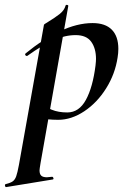

<svg xmlns="http://www.w3.org/2000/svg" viewBox="-92 -487 517 782"><path d="M-69 263Q-49 258 -40 251.5Q-31 245 -26 231Q-21 217 -15 185L87 -386Q87 -388 104 -398Q132 -415 151 -430Q170 -445 175 -464Q176 -468 181.5 -467Q187 -466 186 -462L73 178Q69 202 69 207Q69 222 76 228.5Q83 235 99 235Q104 235 120 233Q124 233 125.5 238Q127 243 123 244L-67 275Q-70 276 -71.5 270Q-73 264 -69 263ZM57 -8 67 -70Q92 -51 119 -40Q146 -29 182 -29Q230 -29 258 -80.5Q286 -132 297 -220Q299 -238 299 -247Q299 -290 279.5 -317Q260 -344 216 -344Q173 -344 126.5 -323.5Q80 -303 20 -260Q19 -259 17 -259Q13 -259 11 -263Q9 -267 13 -270Q81 -326 151.5 -359.5Q222 -393 285 -393Q337 -393 363.5 -366Q390 -339 390 -288Q390 -271 387 -253Q377 -186 340.5 -127.5Q304 -69 251.5 -34Q199 1 145 1Q100 1 57 -8Z"/></svg>

Font: Cormorant Garamond
Style: Bold Italic
Weight: 700
Italic angle: -10°
Designer: Christian Thalmann (Catharsis Fonts)
Foundry: Catharsis Fonts
Version: Version 4.000